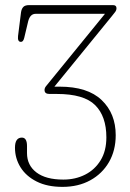

<svg xmlns="http://www.w3.org/2000/svg" viewBox="-20 -720 507 750"><path d="M432 -192Q432 -132.5 405.8 -87Q379.5 -41.5 332.8 -15.8Q286 10 224 10Q164.5 10 123 -11Q81.5 -32 60 -66.8Q38.5 -101.5 38.5 -143Q38.5 -182.5 65.5 -182.5Q85.5 -182.5 85.5 -149.5V-122Q85.5 -74.5 122.2 -46.5Q159 -18.5 227.5 -18.5Q274.5 -18.5 312.5 -37.8Q350.5 -57 373 -93.8Q395.5 -130.5 395.5 -183.5Q395.5 -265.5 351.8 -309.2Q308 -353 202 -353H173Q154 -353 154 -368.5Q154 -376 159.5 -383Q165 -390 172.5 -399L390 -666H119Q97.5 -666 90 -636.5L74.5 -571.5Q70.5 -555.5 61 -556.5Q48 -557 50.5 -579.5L62 -671Q64 -685.5 71 -692.8Q78 -700 93.5 -700H421.5Q435 -700 435 -688Q435 -680 429.8 -673.2Q424.5 -666.5 417 -657L192.5 -381.5Q198.5 -381.5 205.2 -381.5Q212 -381.5 212.5 -381.5Q322.5 -381.5 377.2 -329Q432 -276.5 432 -192Z"/></svg>

Font: Fraunces 72pt SuperSoft Thin
Style: Regular
Weight: 100
Version: Version 1.000;[b76b70a41]